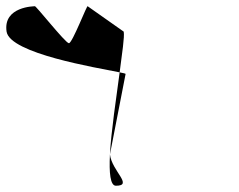

<svg xmlns="http://www.w3.org/2000/svg" viewBox="-57 -558 762 613"><path d="M-36 -457C-25 -387 251 -342 325 -327C333 -390 341 -440 338 -457L223 -538C222 -546 174 -420 163 -420C152 -420 53 -546 54 -538C54 -538 -48 -538 -36 -457ZM294 -65C291 -6 295 35 313 35C370 35 300 -12 294 -65ZM294 -65 344 -322C344 -323 336 -325 325 -327C314 -244 298 -140 294 -65ZM294 -65Z"/></svg>

Font: Ampere
Style: RevIta
Weight: 400
Version: Version 1